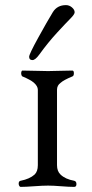

<svg xmlns="http://www.w3.org/2000/svg" viewBox="-20 -728 360 751"><path d="M203 -377V-82Q203 -58 217 -45Q236 -27 270 -21Q279 -19 279 -8Q279 3 270 3Q250 3 219 0.5Q188 -2 168 -2Q147 -2 113.5 0.5Q80 3 61 3Q57 3 54.5 -2.5Q52 -8 53.5 -14Q55 -20 61 -21Q96 -28 115 -45Q128 -57 128 -82V-377Q128 -391 112 -405Q99 -416 68 -429Q65 -430 63.5 -436Q62 -442 63.5 -447Q65 -452 68 -452Q90 -452 119.5 -451Q149 -450 168 -450Q186 -450 214 -451Q242 -452 263 -452Q269 -452 269 -441.5Q269 -431 263 -429Q229 -415 217 -404Q203 -394 203 -377ZM134 -515Q118 -493 107 -493Q94 -493 94 -506Q94 -516 129.5 -580.5Q165 -645 187 -681Q204 -708 238 -708Q251 -708 261.5 -699Q272 -690 272 -680Q272 -672 255.5 -655.5Q239 -639 203.5 -600.5Q168 -562 134 -515Z"/></svg>

Font: EB Garamond 12 All SC
Style: AllSC
Weight: 400
Version: Version 0.016 ; ttfautohint (v0.97) -l 8 -r 50 -G 200 -x 0 -